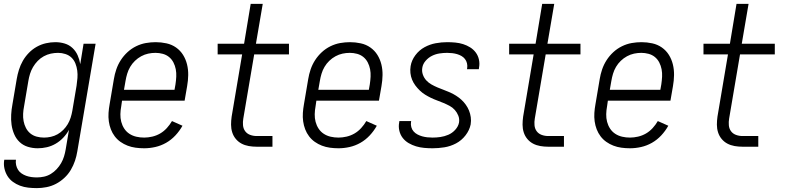

<svg xmlns="http://www.w3.org/2000/svg" viewBox="-26 -755 4046 988"><path d="M164 213Q141 213 119 210.5Q97 208 77 200.5Q57 193 40 180.5Q23 168 12 150Q1 132 -3.5 110.5Q-8 89 -4 67H56Q54 81 57 94.5Q60 108 67 119Q74 130 85 137.5Q96 145 108.5 149.5Q121 154 135 156Q149 158 164 158Q182 158 200.5 154Q219 150 235.5 140Q252 130 265.5 115.5Q279 101 288.5 84.5Q298 68 303.5 50Q309 32 312 14L329 -87Q317 -65 299.5 -46.5Q282 -28 260.5 -15.5Q239 -3 215.5 2.5Q192 8 168 8Q142 8 117.5 0.5Q93 -7 75 -24Q57 -41 47 -64.5Q37 -88 33.5 -113Q30 -138 31.5 -165Q33 -192 38 -218L60 -348Q64 -372 71.5 -396Q79 -420 91.5 -442Q104 -464 122.5 -483Q141 -502 163.5 -514.5Q186 -527 210.5 -532.5Q235 -538 259 -538Q284 -538 307 -531Q330 -524 347 -508Q364 -492 373.5 -470.5Q383 -449 387 -425L404 -530H466L372 23Q368 48 360 72Q352 96 338.5 119Q325 142 305 160.5Q285 179 262 191Q239 203 213.5 208Q188 213 164 213ZM200 -47H201Q218 -47 236 -51Q254 -55 270 -64Q286 -73 299.5 -86.5Q313 -100 322.5 -116Q332 -132 337.5 -149.5Q343 -167 346 -184L368 -314Q371 -334 372.5 -353.5Q374 -373 371.5 -392Q369 -411 362 -428.5Q355 -446 342 -458.5Q329 -471 310.5 -477Q292 -483 273 -483Q254 -483 235.5 -479Q217 -475 199.5 -465.5Q182 -456 168 -441.5Q154 -427 144 -410Q134 -393 128.5 -375Q123 -357 120 -339L98 -209Q94 -189 93 -169.5Q92 -150 95.5 -131.5Q99 -113 107.5 -96.5Q116 -80 130 -68.5Q144 -57 162.5 -52Q181 -47 200 -47Z M716 8Q693 8 671.5 5Q650 2 630.5 -5.5Q611 -13 594 -25Q577 -37 564.5 -53.5Q552 -70 544.5 -89.5Q537 -109 534 -130.5Q531 -152 532.5 -174Q534 -196 538 -218L560 -348Q564 -373 572.5 -398Q581 -423 595.5 -445.5Q610 -468 630 -486.5Q650 -505 674.5 -517Q699 -529 724.5 -533.5Q750 -538 775 -538Q803 -538 830.5 -532Q858 -526 880 -510.5Q902 -495 916 -472.5Q930 -450 936.5 -423.5Q943 -397 942.5 -368.5Q942 -340 937 -312L924 -237H602L598 -209Q594 -188 593.5 -167.5Q593 -147 598 -128Q603 -109 613.5 -93Q624 -77 640 -66.5Q656 -56 675.5 -51.5Q695 -47 716 -47Q736 -47 757.5 -52Q779 -57 798 -68Q817 -79 832.5 -96Q848 -113 859 -132L913 -108Q898 -81 876.5 -58Q855 -35 828.5 -20Q802 -5 773 1.5Q744 8 716 8ZM612 -293H872L877 -321Q880 -341 881 -360.5Q882 -380 878.5 -398.5Q875 -417 866.5 -433.5Q858 -450 844 -461.5Q830 -473 811.5 -478Q793 -483 774 -483Q755 -483 736.5 -479Q718 -475 700.5 -465.5Q683 -456 668.5 -442Q654 -428 644 -411Q634 -394 628.5 -375.5Q623 -357 620 -339Z M1295 0Q1274 0 1254 -3.5Q1234 -7 1217 -16Q1200 -25 1187.5 -40Q1175 -55 1169 -74Q1163 -93 1163 -113.5Q1163 -134 1166 -155L1220 -475H1094V-530H1230L1264 -735H1326L1291 -530H1461V-475H1282L1226 -145Q1223 -128 1224.5 -110.5Q1226 -93 1235.5 -80Q1245 -67 1261 -61Q1277 -55 1295 -55H1376V0Z M1716 8Q1693 8 1671.5 5Q1650 2 1630.5 -5.5Q1611 -13 1594 -25Q1577 -37 1564.5 -53.5Q1552 -70 1544.5 -89.5Q1537 -109 1534 -130.5Q1531 -152 1532.5 -174Q1534 -196 1538 -218L1560 -348Q1564 -373 1572.5 -398Q1581 -423 1595.5 -445.5Q1610 -468 1630 -486.5Q1650 -505 1674.5 -517Q1699 -529 1724.5 -533.5Q1750 -538 1775 -538Q1803 -538 1830.5 -532Q1858 -526 1880 -510.5Q1902 -495 1916 -472.5Q1930 -450 1936.5 -423.5Q1943 -397 1942.5 -368.5Q1942 -340 1937 -312L1924 -237H1602L1598 -209Q1594 -188 1593.5 -167.5Q1593 -147 1598 -128Q1603 -109 1613.5 -93Q1624 -77 1640 -66.5Q1656 -56 1675.5 -51.5Q1695 -47 1716 -47Q1736 -47 1757.5 -52Q1779 -57 1798 -68Q1817 -79 1832.5 -96Q1848 -113 1859 -132L1913 -108Q1898 -81 1876.5 -58Q1855 -35 1828.5 -20Q1802 -5 1773 1.5Q1744 8 1716 8ZM1612 -293H1872L1877 -321Q1880 -341 1881 -360.5Q1882 -380 1878.5 -398.5Q1875 -417 1866.5 -433.5Q1858 -450 1844 -461.5Q1830 -473 1811.5 -478Q1793 -483 1774 -483Q1755 -483 1736.5 -479Q1718 -475 1700.5 -465.5Q1683 -456 1668.5 -442Q1654 -428 1644 -411Q1634 -394 1628.5 -375.5Q1623 -357 1620 -339Z M2200 8Q2178 8 2156.5 6Q2135 4 2115 -2Q2095 -8 2077 -18.5Q2059 -29 2046.5 -45Q2034 -61 2029 -82Q2024 -103 2028 -124Q2028 -126 2028.5 -128Q2029 -130 2029 -132H2090Q2090 -131 2089.5 -130Q2089 -129 2089 -127Q2087 -114 2090.5 -101Q2094 -88 2102.5 -78.5Q2111 -69 2122.5 -63Q2134 -57 2146.5 -53.5Q2159 -50 2172.5 -48.5Q2186 -47 2200 -47Q2220 -47 2240.5 -50Q2261 -53 2281 -61.5Q2301 -70 2316.5 -87Q2332 -104 2336 -124Q2339 -143 2332.5 -159.5Q2326 -176 2314.5 -189Q2303 -202 2288 -210Q2273 -218 2256.5 -225Q2240 -232 2223.5 -238Q2207 -244 2191.5 -251.5Q2176 -259 2161.5 -268Q2147 -277 2134.5 -289Q2122 -301 2111.5 -315Q2101 -329 2094.5 -345Q2088 -361 2086 -379Q2084 -397 2087 -415Q2092 -445 2111.5 -471Q2131 -497 2158.5 -512Q2186 -527 2216 -532.5Q2246 -538 2275 -538Q2296 -538 2317 -536Q2338 -534 2357 -528Q2376 -522 2393 -511.5Q2410 -501 2422 -485Q2434 -469 2438.5 -448.5Q2443 -428 2439 -407Q2439 -405 2438.5 -403Q2438 -401 2438 -399H2377Q2377 -401 2377.5 -402Q2378 -403 2378 -404Q2380 -417 2377 -429.5Q2374 -442 2366.5 -451.5Q2359 -461 2348.5 -467Q2338 -473 2326 -476.5Q2314 -480 2301 -481.5Q2288 -483 2275 -483Q2256 -483 2236 -480Q2216 -477 2197.5 -468Q2179 -459 2164.5 -442.5Q2150 -426 2147 -406Q2144 -388 2150 -371Q2156 -354 2167.5 -341.5Q2179 -329 2194 -320.5Q2209 -312 2225.5 -305Q2242 -298 2258.5 -292Q2275 -286 2290.5 -279Q2306 -272 2321 -262.5Q2336 -253 2348.5 -241.5Q2361 -230 2371 -216Q2381 -202 2387.5 -186Q2394 -170 2396.5 -152Q2399 -134 2396 -115Q2390 -85 2369.5 -58.5Q2349 -32 2320.5 -17Q2292 -2 2261 3Q2230 8 2200 8Z M2795 0Q2774 0 2754 -3.5Q2734 -7 2717 -16Q2700 -25 2687.5 -40Q2675 -55 2669 -74Q2663 -93 2663 -113.5Q2663 -134 2666 -155L2720 -475H2594V-530H2730L2764 -735H2826L2791 -530H2961V-475H2782L2726 -145Q2723 -128 2724.5 -110.5Q2726 -93 2735.5 -80Q2745 -67 2761 -61Q2777 -55 2795 -55H2876V0Z M3216 8Q3193 8 3171.5 5Q3150 2 3130.5 -5.5Q3111 -13 3094 -25Q3077 -37 3064.5 -53.5Q3052 -70 3044.5 -89.5Q3037 -109 3034 -130.5Q3031 -152 3032.5 -174Q3034 -196 3038 -218L3060 -348Q3064 -373 3072.5 -398Q3081 -423 3095.5 -445.5Q3110 -468 3130 -486.5Q3150 -505 3174.5 -517Q3199 -529 3224.5 -533.5Q3250 -538 3275 -538Q3303 -538 3330.5 -532Q3358 -526 3380 -510.5Q3402 -495 3416 -472.5Q3430 -450 3436.5 -423.5Q3443 -397 3442.5 -368.5Q3442 -340 3437 -312L3424 -237H3102L3098 -209Q3094 -188 3093.5 -167.5Q3093 -147 3098 -128Q3103 -109 3113.5 -93Q3124 -77 3140 -66.5Q3156 -56 3175.5 -51.5Q3195 -47 3216 -47Q3236 -47 3257.5 -52Q3279 -57 3298 -68Q3317 -79 3332.5 -96Q3348 -113 3359 -132L3413 -108Q3398 -81 3376.5 -58Q3355 -35 3328.5 -20Q3302 -5 3273 1.5Q3244 8 3216 8ZM3112 -293H3372L3377 -321Q3380 -341 3381 -360.5Q3382 -380 3378.5 -398.5Q3375 -417 3366.5 -433.5Q3358 -450 3344 -461.5Q3330 -473 3311.5 -478Q3293 -483 3274 -483Q3255 -483 3236.5 -479Q3218 -475 3200.5 -465.5Q3183 -456 3168.5 -442Q3154 -428 3144 -411Q3134 -394 3128.5 -375.5Q3123 -357 3120 -339Z M3795 0Q3774 0 3754 -3.5Q3734 -7 3717 -16Q3700 -25 3687.5 -40Q3675 -55 3669 -74Q3663 -93 3663 -113.5Q3663 -134 3666 -155L3720 -475H3594V-530H3730L3764 -735H3826L3791 -530H3961V-475H3782L3726 -145Q3723 -128 3724.5 -110.5Q3726 -93 3735.5 -80Q3745 -67 3761 -61Q3777 -55 3795 -55H3876V0Z"/></svg>

Font: iosevka_custom_sans_ss08 Light
Style: Italic
Weight: 300
Italic angle: -10°
Designer: Belleve Invis
Foundry: Belleve Invis
Version: Version 10.3.0; ttfautohint (v1.8.3)